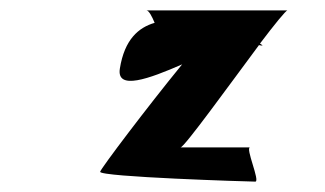

<svg xmlns="http://www.w3.org/2000/svg" viewBox="-20 -610 627 370"><path d="M173 -279C171 -269 462 -260 472 -260C482 -260 452 -326 462 -326H328C335 -326 421 -445 479 -523C486 -522 489 -521 481 -526C509 -563 531 -590 534 -590H262C267 -590 273 -578 278 -566C247 -557 220 -534 211 -478C204 -435 267 -458 331 -486C264 -404 174 -285 173 -279Z"/></svg>

Font: Ampere
Style: SCIta
Weight: 400
Version: Version 1